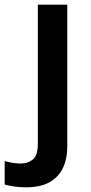

<svg xmlns="http://www.w3.org/2000/svg" viewBox="-81 -562 388 822"><path d="M29 240Q4 240 -20 236.5Q-44 233 -61 228V128Q-44 132 -28 135Q-12 138 8 138Q39 138 60 120.5Q81 103 81 54V-542H207V67Q207 117 189 156Q171 195 132 217.5Q93 240 29 240Z"/></svg>

Font: Noto Sans Hebrew SemiBold
Style: Regular
Weight: 600
Designer: Monotype Design Team
Foundry: Monotype Imaging Inc.
Version: Version 2.003